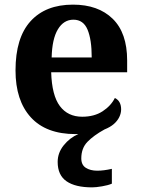

<svg xmlns="http://www.w3.org/2000/svg" viewBox="-20 -569 611 829"><path d="M378 240Q305 240 267 213.5Q229 187 229 130Q229 91 255 58.5Q281 26 318 10Q315 10 312 10Q309 10 306 10Q179 10 113 -62.5Q47 -135 47 -265Q47 -406 112 -477.5Q177 -549 295 -549Q404 -549 466.5 -488Q529 -427 529 -308V-257H201Q204 -157 238.5 -111Q273 -65 335 -65Q387 -65 423 -88.5Q459 -112 476 -146Q490 -139 496.5 -126.5Q503 -114 503 -97Q503 -80 495 -63.5Q487 -47 471.5 -33.5Q456 -20 431 -10Q384 16 357.5 43.5Q331 71 331 115Q331 143 350.5 155.5Q370 168 400 168Q414 168 429.5 166Q445 164 463 160V224Q447 231 420.5 235.5Q394 240 378 240ZM376 -321Q376 -398 358 -441Q340 -484 297 -484Q255 -484 230 -442.5Q205 -401 203 -321Z"/></svg>

Font: Noto Serif Khojki
Style: Regular
Weight: 400
Designer: Juan Bruce
Version: Version 2.002